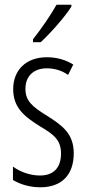

<svg xmlns="http://www.w3.org/2000/svg" viewBox="-20 -785 366 815"><path d="M283 -757V-765H220C192 -716 161 -671 120 -618V-606H153C193 -643 254 -711 283 -757ZM293 -134C293 -218 245 -252 179 -294C116 -333 88 -357 88 -408C88 -463 124 -495 179 -495C212 -495 244 -485 269 -467L291 -511C259 -531 221 -542 179 -542C88 -542 36 -485 36 -407C36 -327 84 -290 151 -248C211 -213 239 -189 239 -133C239 -74 208 -40 150 -40C107 -40 64 -56 35 -78V-21C61 -5 102 10 151 10C243 10 293 -44 293 -134Z"/></svg>

Font: Noto Sans Devanagari UI ExtraCondensed Light
Style: Regular
Weight: 300
Width: 2
Designer: Jelle Bosma - Monotype Design Team
Foundry: Monotype Imaging Inc.
Version: Version 2.004